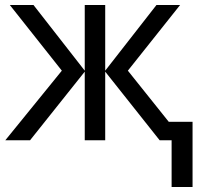

<svg xmlns="http://www.w3.org/2000/svg" viewBox="-20 -556 799 761"><path d="M600.1 -536.1 397 -275.9V-536.1H315.9V-275.9L112.8 -536.1H19L225.1 -275.9L1 0H99.1L315.9 -272V0H397V-272L612.8 0H660.2V185.1H743.2V-73.2H648.9L486.8 -275.9L693.8 -536.1Z"/></svg>

Font: Avrile Sans
Style: Regular
Weight: 400
Designer: Monotype Design Team, Google (font), Stefan Peev (BGR Cyrillic), Cristiano Sobral (main changes)
Foundry: The Avrile Sans Project Authors
Version: Version 3.110